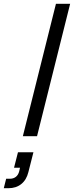

<svg xmlns="http://www.w3.org/2000/svg" viewBox="-100 -720 391 1015"><path d="M20.8 0 195.8 -700H270.8L95.8 0ZM-80 275 -67.5 225H-48.3Q-29.2 225 -16.3 215Q-3.3 205 1.7 185L5.8 166.7H-25.8L-5 85H76.7L50 190Q40 230.8 12.5 252.9Q-15 275 -55.8 275Z"/></svg>

Font: Funnel Sans Light
Style: Italic
Weight: 300
Italic angle: -14.036°
Designer: NORD ID, Kristian Moeller
Foundry: Dicotype
Version: Version 1.000